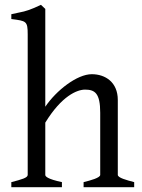

<svg xmlns="http://www.w3.org/2000/svg" viewBox="-20 -777 591 797"><path d="M469 -51V-362C469 -436 417 -469 361 -469C300 -469 214 -402 168 -334V-740L150 -757C109 -737 82 -729 64 -726L27 -718V-698C89 -690 95 -690 95 -634V-51C95 -39 70 -32 27 -21V0H237V-21C176 -34 168 -45 168 -51V-268C236 -379 300 -405 333 -405C374 -405 396 -390 396 -309V-51C396 -39 356 -28 327 -21V0H537V-21C506 -29 469 -39 469 -51Z"/></svg>

Font: Temporarium
Style: Regular
Weight: 400
Version: Version 1.1